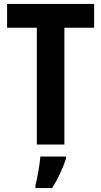

<svg xmlns="http://www.w3.org/2000/svg" viewBox="-20 -734 514 975"><path d="M307 0V-593H458V-714H16V-593H167V0ZM315 72V61H185C182 102 169 172 160 208V221H245C274 175 299 121 315 72Z"/></svg>

Font: Noto Sans Arabic UI Cn
Style: Bold
Weight: 700
Width: 3
Designer: Monotype Design Team, Nadine Chahine and Nizar Qandah
Foundry: Monotype Imaging Inc.
Version: Version 2.010